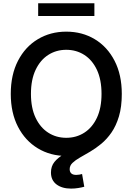

<svg xmlns="http://www.w3.org/2000/svg" viewBox="-20 -929 799 1157"><path d="M379.4 10.7Q283.7 10.7 207.8 -35.2Q131.8 -81.1 88.4 -165Q44.9 -249 44.9 -363.3Q44.9 -478.5 88.4 -562.7Q131.8 -647 207.8 -692.6Q283.7 -738.3 379.4 -738.3Q475.6 -738.3 551.3 -692.6Q627 -647 670.4 -562.7Q713.9 -478.5 713.9 -363.3Q713.9 -249 670.4 -164.8Q627 -80.6 551.3 -34.9Q475.6 10.7 379.4 10.7ZM379.4 -98.6Q439.9 -98.6 488 -129.4Q536.1 -160.2 564 -219.2Q591.8 -278.3 591.8 -363.3Q591.8 -448.7 564 -508.1Q536.1 -567.4 488 -598.1Q439.9 -628.9 379.4 -628.9Q318.8 -628.9 270.8 -598.1Q222.7 -567.4 194.6 -508.1Q166.5 -448.7 166.5 -363.3Q166.5 -278.3 194.6 -219.2Q222.7 -160.2 270.8 -129.4Q318.8 -98.6 379.4 -98.6ZM408.2 207.5Q354 207.5 320.6 182.4Q287.1 157.2 287.1 110.4Q287.1 72.8 308.1 46.9Q329.1 21 363.8 1.2Q398.4 -18.6 439.7 -38.3Q481 -58.1 522.2 -83.3Q563.5 -108.4 597.9 -144.8Q632.3 -181.2 653.3 -234.1Q674.3 -287.1 674.3 -363.3H713.9Q713.9 -284.7 696.8 -227.8Q679.7 -170.9 651.9 -130.6Q624 -90.3 590.3 -62.5Q556.6 -34.7 523.2 -15.1Q489.7 4.4 461.9 20.3Q434.1 36.1 417 52.5Q399.9 68.8 399.9 90.3Q399.9 106.9 409.7 116Q419.4 125 439.5 125Q449.2 125 458.3 123.3Q467.3 121.6 474.6 119.6L487.8 196.3Q472.2 200.7 451.2 204.1Q430.2 207.5 408.2 207.5ZM548.8 -909.2V-832.5H210V-909.2Z"/></svg>

Font: Inter Cardless Tabular Medium
Style: Regular
Weight: 500
Designer: Rasmus Andersson
Foundry: rsms
Version: Version 4.000;git-4fc901f